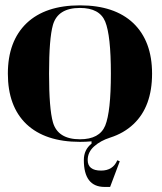

<svg xmlns="http://www.w3.org/2000/svg" viewBox="-20 -533 616 728"><path d="M283.2 -4.9Q357.4 -4.9 378.9 -56.6Q400.4 -109.4 400.4 -253.9Q400.4 -398.4 378.9 -451.2Q357.4 -502.9 283.2 -502.9Q199.2 -502.9 180.7 -438.5Q166 -386.7 166 -253.9Q166 -121.1 180.7 -69.3Q199.2 -4.9 283.2 -4.9ZM283.2 4.9Q151.4 4.9 80.1 -62.5Q9.8 -129.9 9.8 -253.9Q9.8 -377 81.1 -445.3Q152.3 -512.7 283.2 -512.7Q414.1 -512.7 485.4 -445.3Q556.6 -377 556.6 -253.9Q556.6 -128.9 486.3 -62.5Q449.7 -27.8 397.5 -11.2Q360.8 0.5 336.7 22.2Q312.5 43.9 312.5 73.7Q312.5 113.8 363.3 113.8Q408.2 113.8 424.8 74.7L434.1 78.6L397.5 175.8H376Q297.9 175.3 297.9 73.7Q297.9 34.7 327.1 11.7V2.9Q306.2 4.9 283.2 4.9Z"/></svg>

Font: spinweradC
Style: Bold
Weight: 700
Width: 7
Version: Version 0.3